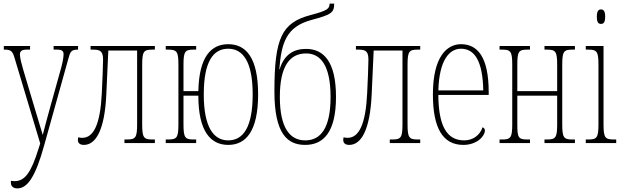

<svg xmlns="http://www.w3.org/2000/svg" viewBox="-20 -790 3452 1060"><path d="M76 250C133 250 177 182 224 12L358 -468C368 -503 372 -516 409 -516H411V-536H276V-516H296C326 -516 331 -505 331 -490C331 -469 323 -434 315 -406L257 -198C241 -140 227 -89 216 -45C203 -89 187 -140 170 -198L108 -406C100 -434 90 -469 90 -490C90 -505 98 -516 126 -516H146V-536H1V-516H6C42 -516 50 -506 61 -468L202 2L193 30C152 163 117 210 61 210C52 210 45 209 41 208C40 212 40 215 40 218C40 240 55 250 76 250Z M443 10C508 10 558 -69 567 -270L578 -511H737V-105C737 -31 729 -20 682 -20H667V0H835V-20H820C773 -20 765 -31 765 -105V-431C765 -505 773 -516 820 -516H835V-536H480V-516H495C537 -516 549 -504 549 -459C549 -428 545 -336 542 -275C534 -107 498 -29 434 -29C427 -29 420 -30 412 -32C411 -28 410 -23 410 -17C410 1 423 10 443 10Z M1240 10C1336 10 1405 -63 1405 -269C1405 -475 1336 -546 1240 -546C1147 -546 1079 -479 1075 -287H993V-431C993 -505 1001 -516 1048 -516H1063V-536H895V-516H909C957 -516 965 -505 965 -431V-105C965 -31 957 -20 910 -20H895V0H1063V-20H1048C1001 -20 993 -31 993 -105V-262H1075C1075 -63 1144 10 1240 10ZM1240 -15C1159 -15 1105 -88 1105 -269C1105 -450 1157 -521 1240 -521C1321 -521 1375 -450 1375 -269C1375 -88 1323 -15 1240 -15Z M1665 10C1764 10 1835 -58 1835 -255C1835 -451 1766 -520 1670 -520C1604 -520 1550 -492 1524 -408H1522C1534 -551 1558 -642 1700 -680C1808 -709 1825 -719 1825 -770H1800C1798 -741 1789 -732 1695 -707C1536 -665 1495 -581 1495 -285C1495 -52 1566 10 1665 10ZM1665 -15C1581 -15 1525 -83 1525 -255C1525 -427 1581 -495 1670 -495C1751 -495 1805 -427 1805 -255C1805 -83 1751 -15 1665 -15Z M1908 10C1973 10 2023 -69 2032 -270L2043 -511H2202V-105C2202 -31 2194 -20 2147 -20H2132V0H2300V-20H2285C2238 -20 2230 -31 2230 -105V-431C2230 -505 2238 -516 2285 -516H2300V-536H1945V-516H1960C2002 -516 2014 -504 2014 -459C2014 -428 2010 -336 2007 -275C1999 -107 1963 -29 1899 -29C1892 -29 1885 -30 1877 -32C1876 -28 1875 -23 1875 -17C1875 1 1888 10 1908 10Z M2538 10C2613 10 2657 -38 2657 -70C2657 -78 2652 -85 2644 -87C2629 -41 2588 -15 2543 -15C2443 -15 2401 -101 2400 -266H2678V-281C2678 -478 2615 -546 2525 -546C2448 -546 2370 -478 2370 -269C2370 -85 2423 10 2538 10ZM2648 -291H2400C2405 -459 2461 -521 2525 -521C2598 -521 2645 -457 2648 -291Z M2738 0H2906V-20H2891C2841 -20 2836 -31 2836 -105V-262H3056V-105C3056 -31 3048 -20 3001 -20H2986V0H3154V-20H3139C3092 -20 3084 -31 3084 -105V-431C3084 -505 3092 -516 3139 -516H3154V-536H2986V-516H3001C3048 -516 3056 -505 3056 -431V-287H2836V-431C2836 -505 2843 -516 2891 -516H2906V-536H2738V-516H2753C2800 -516 2808 -505 2808 -431V-105C2808 -31 2800 -20 2753 -20H2738Z M3298 -658C3312 -658 3321 -666 3321 -698C3321 -729 3312 -738 3298 -738C3284 -738 3275 -729 3275 -698C3275 -666 3284 -658 3298 -658ZM3214 0H3382V-20H3367C3320 -20 3312 -31 3312 -105V-536H3214V-516H3229C3276 -516 3284 -505 3284 -431V-105C3284 -31 3276 -20 3229 -20H3214Z"/></svg>

Font: Noto Serif ExtraCondensed Thin
Style: Regular
Weight: 100
Width: 2
Designer: Monotype Design Team
Foundry: Monotype Imaging Inc.
Version: Version 2.013